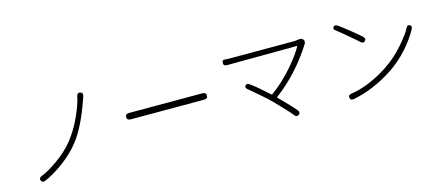

<svg xmlns="http://www.w3.org/2000/svg" viewBox="-52 -1249 4104 1798"><g transform="rotate(-15 2000.0 -349.5)"><path d="M225 -6Q191 8 181 -19Q170 -46 205 -58Q266 -80 366.5 -151.5Q467 -223 534.5 -309.5Q602 -396 653 -509Q702 -619 716 -690Q723 -726 752 -718Q782 -710 770 -675L757 -638Q676 -405 577 -277Q509 -189 406 -113Q307 -40 225 -6Z M1144 -353Q1108 -353 1108 -384Q1108 -415 1144 -415H1855Q1891 -415 1891 -384Q1891 -353 1855 -353Z M2675 13Q2651 31 2630 2Q2607 -30 2477 -164Q2432 -209 2357 -273Q2282 -337 2279 -339Q2249 -360 2264 -380Q2278 -401 2308 -380Q2368 -337 2476 -238Q2481 -233 2486 -237Q2596 -316 2699 -434Q2783 -531 2827 -610Q2829 -614 2824 -614L2148 -610Q2111 -610 2113 -640Q2115 -669 2134 -666.5Q2153 -664 2205 -664H2809Q2826 -664 2842 -667L2855 -669Q2885 -674 2900 -655Q2915 -635 2897 -608Q2742 -364 2523 -200Q2519 -197 2523 -193Q2636 -80 2675 -33Q2698 -4 2675 13Z M3214 4Q3179 11 3174 -17Q3169 -46 3205 -51Q3377 -77 3566 -200Q3669 -267 3757 -369Q3838 -463 3858 -507Q3873 -540 3897 -528Q3920 -516 3902 -484Q3859 -405 3785 -320Q3698 -222 3596 -156Q3407 -34 3214 4ZM3451 -493Q3432 -473 3406 -499Q3389 -516 3317 -576Q3236 -645 3218 -657Q3188 -677 3202 -697Q3216 -718 3245 -698Q3271 -681 3352 -616Q3430 -553 3445 -538Q3471 -513 3451 -493Z"/></g></svg>

Font: Resource Han Rounded KR Light
Style: Regular
Weight: 300
Designer: Cyano Hao (round all glyphs); Ryoko NISHIZUKA 西塚涼子 (kana, bopomofo & ideographs); Paul D. Hunt (Latin, Greek & Cyrillic)
Foundry: Cyano Hao
Version: 0.990